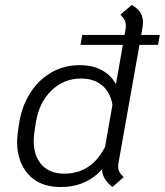

<svg xmlns="http://www.w3.org/2000/svg" viewBox="-20 -744 665 775"><path d="M458 -85Q457 -80 457 -71Q457 -59 462 -50Q467 -41 479 -29L434 11Q392 -22 392 -61Q328 11 225 11Q141 11 95 -39.5Q49 -90 49 -172Q49 -187 53 -219L58 -251Q68 -313 100 -365.5Q132 -418 184 -449.5Q236 -481 302 -481Q354 -481 391.5 -460.5Q429 -440 448 -404L476 -563H305L312 -603H483L487 -628Q488 -633 488 -641Q488 -653 483 -663Q478 -673 466 -685L512 -724Q536 -710 546.5 -693.5Q557 -677 557 -654Q557 -641 554 -626L550 -603H625L618 -563H543ZM434 -321Q425 -372 392 -399.5Q359 -427 307 -427Q238 -427 188 -379Q138 -331 125 -251L120 -219Q116 -189 116 -176Q116 -114 148.5 -78.5Q181 -43 239 -43Q349 -43 404 -151Z"/></svg>

Font: KoHo
Style: Italic
Weight: 400
Italic angle: -10°
Designer: Cadson Demak & Katatrad Team
Foundry: Cadson Demak Co.,Ltd.
Version: Version 1.000